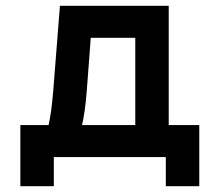

<svg xmlns="http://www.w3.org/2000/svg" viewBox="-20 -540 755 660"><path d="M665 -110H560V-520H186L163 -228C159 -179 154 -141 147 -110H50V100H165V0H550V100H665ZM262 -110C269 -140 274 -177 278 -224L292 -410H445V-110Z"/></svg>

Font: Grotesk 03
Style: Bold
Weight: 500
Designer: Frank Adebiaye, contributions by Jérémy Landes, Ariel Martín Pérez
Foundry: Velvetyne Type Foundry
Version: Version 3.000;Glyphs 3.1.2 (3150)